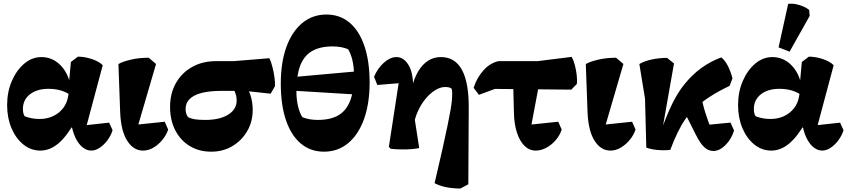

<svg xmlns="http://www.w3.org/2000/svg" viewBox="-20 -815 4664 1057"><path d="M202 14Q150.2 14 108.8 -19.4Q67.2 -52.8 43.2 -109.5Q19.2 -166.2 19.2 -236.8Q19.2 -308.8 45.1 -368.9Q71 -429 113.8 -464.9Q156.5 -500.8 208 -500.8Q268.2 -500.8 312.1 -456.9Q356 -413 369.5 -339L373.5 -287.5Q348 -306.8 316.8 -316.4Q285.5 -326 247 -326Q183.5 -326 144.9 -295.8Q106.2 -265.5 106.2 -215.5Q106.2 -202.8 108.5 -192.5Q110.8 -182.2 116 -174.8Q135.5 -167.5 155.1 -163.8Q174.8 -160 197.2 -160Q238.5 -160 271.8 -175.5Q305 -191 326.9 -218.8Q348.8 -246.5 355 -284L361 -318.5L358.5 -344.8L370.2 -473.8L409.2 -503.2Q448 -502.8 487.2 -489.4Q526.5 -476 545.5 -455.8L448 -91L436.5 -124L580.8 -139.8L599.8 -98.5Q591 -69 571.8 -43.1Q552.5 -17.2 528.9 -1.6Q505.2 14 483 14Q452.8 14 427.6 -10.2Q402.5 -34.5 387 -76.9Q371.5 -119.2 368.5 -174L403 -113H336L390.5 -141Q345.5 -61.8 299.6 -23.9Q253.8 14 202 14Z M767 14Q715 14 680.4 -39.9Q645.8 -93.8 641.5 -197.8L632 -462.5Q655 -475.8 699.5 -486.4Q744 -497 798.5 -497.2L839 -462.8L732 -96.8L691.2 -124.5L886.8 -144.8L905.8 -101.8Q896 -72 874.4 -45.5Q852.8 -19 825 -2.5Q797.2 14 767 14Z M1142.8 20Q1076 20 1024.9 -10.9Q973.8 -41.8 945 -97.6Q916.2 -153.5 916.2 -226.2Q916.2 -300.8 948.4 -357.5Q980.5 -414.2 1037.8 -446.4Q1095 -478.5 1170 -478.5H1267.5L1463.2 -494.5Q1472 -476.5 1479.4 -448Q1486.8 -419.5 1490.8 -390.8Q1494.8 -362 1493.8 -340.5L1469.8 -299.2L1327 -314.8H1202.8Q1102 -314.8 1051.9 -289.4Q1001.8 -264 1001.8 -214.8Q1001.8 -201.8 1005.1 -190.4Q1008.5 -179 1015.5 -169.8Q1031.2 -161.8 1053.2 -158.2Q1075.2 -154.8 1110.8 -154.8Q1189.5 -154.8 1236.1 -183.8Q1282.8 -212.8 1282.8 -261.8Q1282.8 -287 1272.8 -309.8Q1262.8 -332.5 1244.8 -347.8L1321.2 -364Q1346.2 -329.5 1358.8 -291.1Q1371.2 -252.8 1371.2 -209.5Q1371.2 -145.5 1341.2 -93.6Q1311.2 -41.8 1259.8 -10.9Q1208.2 20 1142.8 20Z M1763.8 20Q1689.2 20 1636 -24.8Q1582.8 -69.5 1554.2 -153.5Q1525.8 -237.5 1525.8 -354.8Q1525.8 -470.8 1556.6 -556.1Q1587.5 -641.5 1644 -688.2Q1700.5 -735 1776.8 -735Q1851.2 -735 1904.5 -690.2Q1957.8 -645.5 1986.2 -561.5Q2014.8 -477.5 2014.8 -360.2Q2014.8 -245 1983.9 -159.2Q1953 -73.5 1896.6 -26.8Q1840.2 20 1763.8 20ZM1728.8 -154.8Q1800 -154.8 1843.8 -180.8Q1887.5 -206.8 1908.1 -261.5Q1928.8 -316.2 1928.8 -403Q1928.8 -446.5 1919.9 -483.9Q1911 -521.2 1896.2 -544Q1880 -551.2 1858.1 -555.4Q1836.2 -559.5 1811.8 -559.5Q1741.5 -559.5 1697.2 -533.5Q1653 -507.5 1632.4 -452.9Q1611.8 -398.2 1611.8 -311.2Q1611.8 -267.8 1620.6 -230.5Q1629.5 -193.2 1644.2 -170.2Q1660.5 -163 1682.5 -158.9Q1704.5 -154.8 1728.8 -154.8ZM1952.5 -294 1593.5 -315.8 1596.5 -391 1955.5 -423.2Z M2514.8 222.8Q2428 222.8 2372.5 193.5Q2398.2 84 2415.5 7Q2432.8 -70 2443.5 -122.2Q2454.2 -174.5 2460 -207.8Q2465.8 -241 2467.6 -262.2Q2469.5 -283.5 2469.5 -300Q2469.5 -321 2465.5 -327.5Q2459.8 -332 2450.9 -334Q2442 -336 2431.2 -336Q2404 -336 2375.8 -318.5Q2347.5 -301 2323.2 -271.6Q2299 -242.2 2282 -205.8Q2265 -169.2 2259 -131.8L2236.5 -196.2L2245.8 -327.2Q2259.2 -383.5 2282.2 -422.1Q2305.2 -460.8 2336.8 -480.8Q2368.2 -500.8 2407.2 -500.8Q2562 -500.8 2560.5 -220.8L2558.2 199.5ZM2131 4.2 2120.8 -6.5 2184.5 -421 2231 -361.5 2057.2 -347.2 2039.2 -392.5Q2059.5 -440 2094 -470.4Q2128.5 -500.8 2162 -500.8Q2201 -500.8 2226.2 -461.5Q2239.8 -441.5 2246.8 -412Q2253.8 -382.5 2254.5 -342.2L2257.5 -195.8L2287.8 0Q2272 3.8 2245 6Q2218 8.2 2187.2 7.6Q2156.5 7 2131 4.2Z M2929.8 14Q2894 14 2867.5 -12.1Q2841 -38.2 2825.6 -85.8Q2810.2 -133.2 2809.2 -196.2L2804.5 -384.5L2954.2 -385.8L2899.8 -97.5L2857 -124.5L3053.2 -144.8L3072.2 -101.8Q3061.8 -69.2 3039 -43.1Q3016.2 -17 2987.5 -1.5Q2958.8 14 2929.8 14ZM2616.5 -293 2587.2 -331.8Q2607 -390.5 2643.4 -429.8Q2679.8 -469 2724.8 -478.5H2940L3127 -501.8Q3137.2 -484.5 3144.4 -457.5Q3151.5 -430.5 3154.9 -402.4Q3158.2 -374.2 3155.8 -352.8L3125 -321.5L2704.8 -325.5Z M3340 14Q3288 14 3253.4 -39.9Q3218.8 -93.8 3214.5 -197.8L3205 -462.5Q3228 -475.8 3272.5 -486.4Q3317 -497 3371.5 -497.2L3412 -462.8L3305 -96.8L3264.2 -124.5L3459.8 -144.8L3478.8 -101.8Q3469 -72 3447.4 -45.5Q3425.8 -19 3398 -2.5Q3370.2 14 3340 14Z M3670 10Q3650 12.8 3624.4 12.1Q3598.8 11.5 3575.2 7.4Q3551.8 3.2 3538 -2.5L3531 -271.8L3499.8 -462.5Q3525 -478 3566 -487.1Q3607 -496.2 3652.2 -496.5L3690.5 -465.8L3618.2 -55.5L3612.2 -73.5Q3645.8 -171.2 3678 -237.9Q3710.2 -304.5 3747.2 -350.2Q3791.2 -404.8 3842.1 -441.4Q3893 -478 3951 -499Q3971 -483 3986.5 -453.2Q4002 -423.5 4012.5 -383.8L3996.5 -342.2Q3873.5 -284.2 3799 -213Q3774 -189.8 3752.2 -158.1Q3730.5 -126.5 3710.4 -85.1Q3690.2 -43.8 3670 10ZM3907.2 16.2Q3880 16.2 3857.4 -4.5Q3834.8 -25.2 3810.5 -73.8L3734.8 -224.2L3839 -297.8Q3846.2 -249.2 3862 -197.5Q3877.8 -145.8 3901.5 -90.5L3847.5 -125L4001.5 -140L4021.2 -96.8Q4007 -49.5 3974.1 -16.6Q3941.2 16.2 3907.2 16.2Z M4226 14Q4174.2 14 4132.8 -19.4Q4091.2 -52.8 4067.2 -109.5Q4043.2 -166.2 4043.2 -236.8Q4043.2 -308.8 4069.1 -368.9Q4095 -429 4137.8 -464.9Q4180.5 -500.8 4232 -500.8Q4292.2 -500.8 4336.1 -456.9Q4380 -413 4393.5 -339L4397.5 -287.5Q4372 -306.8 4340.8 -316.4Q4309.5 -326 4271 -326Q4207.5 -326 4168.9 -295.8Q4130.2 -265.5 4130.2 -215.5Q4130.2 -202.8 4132.5 -192.5Q4134.8 -182.2 4140 -174.8Q4159.5 -167.5 4179.1 -163.8Q4198.8 -160 4221.2 -160Q4262.5 -160 4295.8 -175.5Q4329 -191 4350.9 -218.8Q4372.8 -246.5 4379 -284L4385 -318.5L4382.5 -344.8L4394.2 -473.8L4433.2 -503.2Q4472 -502.8 4511.2 -489.4Q4550.5 -476 4569.5 -455.8L4472 -91L4460.5 -124L4604.8 -139.8L4623.8 -98.5Q4615 -69 4595.8 -43.1Q4576.5 -17.2 4552.9 -1.6Q4529.2 14 4507 14Q4476.8 14 4451.6 -10.2Q4426.5 -34.5 4411 -76.9Q4395.5 -119.2 4392.5 -174L4427 -113H4360L4414.5 -141Q4369.5 -61.8 4323.6 -23.9Q4277.8 14 4226 14ZM4326.8 -530.5 4266.2 -554.2 4319 -793.5Q4339.5 -796.5 4361.9 -792Q4384.2 -787.5 4403.6 -778.9Q4423 -770.2 4434.5 -760.5L4437.5 -727.5Z"/></svg>

Font: Eczar
Style: Regular
Weight: 400
Designer: Vaibhav Singh
Foundry: Rosetta Type Foundry
Version: Version 2.000